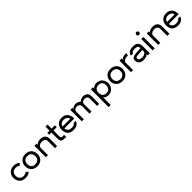

<svg xmlns="http://www.w3.org/2000/svg" viewBox="676 -3233 5977 5977"><g transform="rotate(-45 3664.5 -244.0)"><path d="M316 14C407 14 469 -15 512 -59L447 -123C416 -93 372 -76 316 -76C207 -76 138 -142 138 -255C138 -368 205 -434 316 -434C372 -434 417 -418 447 -387L512 -451C469 -494 406 -524 316 -524C115 -524 43 -375 43 -255C43 -135 115 14 316 14Z M829 14C1031 14 1102 -135 1102 -255C1102 -375 1031 -524 829 -524C628 -524 557 -375 557 -255C557 -135 628 14 829 14ZM829 -76C720 -76 652 -142 652 -255C652 -368 718 -434 829 -434C940 -434 1007 -368 1007 -255C1007 -142 938 -76 829 -76Z M1306 0V-302C1306 -313 1306 -326 1308 -337C1319 -397 1396 -433 1470 -433C1534 -433 1591 -406 1607 -355C1612 -338 1614 -321 1614 -304V0H1707V-308C1707 -456 1627 -525 1487 -524C1382 -523 1322 -481 1306 -450V-504H1213V0Z M2079 -90C2006 -87 1970 -89 1970 -169V-422H2114L2113 -504H1970V-683H1879V-504H1780V-422H1879V-176C1879 0 1938 0 2075 0H2111L2108 -91Z M2430 14C2531 14 2631 -19 2674 -144H2584C2550 -88 2486 -76 2430 -76C2313 -76 2260 -142 2257 -227H2691C2691 -473 2539 -524 2430 -524C2229 -524 2164 -375 2164 -255C2164 -103 2237 14 2430 14ZM2259 -309C2274 -385 2333 -435 2427 -435C2484 -435 2579 -412 2596 -309Z M2885 0V-331C2884 -375 2916 -434 3008 -434C3100 -434 3134 -375 3134 -331V0H3223V-331C3222 -375 3254 -434 3346 -434C3438 -434 3471 -375 3471 -331V0H3562V-331C3562 -348 3561 -385 3553 -411C3535 -477 3464 -524 3374 -524C3275 -524 3212 -464 3203 -452C3179 -483 3117 -524 3036 -524C2936 -524 2892 -463 2885 -452V-504H2794V0Z M3790 278V-59C3821 -18 3882 14 3958 14C4136 14 4219 -125 4219 -255C4219 -386 4136 -524 3958 -524C3882 -524 3821 -488 3790 -450V-504H3698V278ZM3958 -76C3846 -79 3790 -147 3790 -255C3790 -363 3846 -431 3958 -434C4072 -437 4126 -365 4126 -255C4126 -146 4072 -73 3958 -76Z M4575 14C4777 14 4848 -135 4848 -255C4848 -375 4777 -524 4575 -524C4374 -524 4303 -375 4303 -255C4303 -135 4374 14 4575 14ZM4575 -76C4466 -76 4398 -142 4398 -255C4398 -368 4464 -434 4575 -434C4686 -434 4753 -368 4753 -255C4753 -142 4684 -76 4575 -76Z M5052 0V-302C5052 -313 5052 -326 5054 -337C5065 -397 5142 -433 5216 -433C5230 -433 5243 -432 5256 -429L5274 -522C5261 -524 5248 -524 5233 -524C5128 -524 5068 -481 5052 -450V-504H4959V0Z M5503 14C5633 14 5677 -28 5699 -55V0H5790V-307C5790 -472 5708 -518 5572 -524C5392 -524 5326 -441 5323 -364H5413C5426 -408 5468 -433 5555 -433C5664 -433 5698 -402 5698 -319L5503 -307C5381 -299 5300 -275 5300 -159C5300 -83 5357 14 5503 14ZM5538 -77C5406 -77 5392 -131 5392 -159C5392 -207 5417 -220 5513 -227C5531 -228 5628 -234 5697 -237V-185C5697 -116 5623 -77 5538 -77Z M5961 -640C5996 -640 6024 -668 6024 -703C6024 -738 5996 -766 5961 -766C5926 -766 5898 -738 5898 -703C5898 -668 5926 -640 5961 -640ZM6007 0V-504H5916V0Z M6251 0V-302C6251 -313 6251 -326 6253 -337C6264 -397 6341 -433 6415 -433C6479 -433 6536 -406 6552 -355C6557 -338 6559 -321 6559 -304V0H6652V-308C6652 -456 6572 -525 6432 -524C6327 -523 6267 -481 6251 -450V-504H6158V0Z M7027 14C7128 14 7228 -19 7271 -144H7181C7147 -88 7083 -76 7027 -76C6910 -76 6857 -142 6854 -227H7288C7288 -473 7136 -524 7027 -524C6826 -524 6761 -375 6761 -255C6761 -103 6834 14 7027 14ZM6856 -309C6871 -385 6930 -435 7024 -435C7081 -435 7176 -412 7193 -309Z"/></g></svg>

Font: Hibana SubMedium
Style: Regular
Weight: 500
Width: 6
Designer: pygmalion
Foundry: ybstudio
Version: Version 0.930;hotconv 1.0.109;makeotfexe 2.5.65596